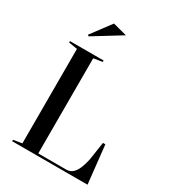

<svg xmlns="http://www.w3.org/2000/svg" viewBox="-220 -1056 1061 1176"><g transform="rotate(30 311.0 -468.0)"><path d="M54 0V-10L115 -20V-688L54 -698V-708H292V-698L230 -688V-15H428Q451 -15 468.5 -28Q486 -41 499 -69Q512 -97 522 -143L541 -269H558L587 0ZM138 -790 130 -797 234 -936 333 -910Z"/></g></svg>

Font: Kalnia
Style: Regular
Weight: 400
Designer: Frida Medrano
Foundry: Frida Medrano
Version: Version 1.105